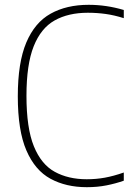

<svg xmlns="http://www.w3.org/2000/svg" viewBox="-20 -769 548 798"><path d="M341 9Q254.5 9 190 -26Q125.5 -61 89.8 -143.5Q54 -226 54 -369Q54 -508.5 89.2 -592Q124.5 -675.5 190.5 -712.2Q256.5 -749 348.5 -749Q422 -749 494.5 -727.5V-693.5Q455 -706 418.8 -711Q382.5 -716 345 -716Q264 -716 207 -684Q150 -652 120 -576.5Q90 -501 90 -371Q90 -236.5 120.8 -161Q151.5 -85.5 207.8 -54.8Q264 -24 340.5 -24Q379.5 -24 415.5 -30.5Q451.5 -37 494.5 -52V-18Q460.5 -6 422.5 1.5Q384.5 9 341 9Z"/></svg>

Font: Encode Sans SmCnd Th
Style: Regular
Weight: 100
Width: 4
Designer: Multiple Designers
Foundry: Impallari Type
Version: Version 3.002; ttfautohint (v1.8.3) -l 8 -r 50 -G 200 -x 14 